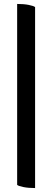

<svg xmlns="http://www.w3.org/2000/svg" viewBox="-20 -754 265 974"><path d="M158 200Q124 200 99 195Q74 190 67 184V-734Q101 -734 126 -729Q151 -724 158 -718Z"/></svg>

Font: Petrona
Style: Bold
Weight: 700
Designer: Ringo R. Seeber
Foundry: Ringo R. Seeber
Version: Version 2.001; ttfautohint (v1.8.3)